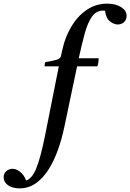

<svg xmlns="http://www.w3.org/2000/svg" viewBox="-188 -776 713 1051"><path d="M345 -413H234L164 -80Q150 -13 128 47.5Q106 108 76 154.5Q46 201 7 228Q-32 255 -81 255Q-120 255 -144 238Q-168 221 -168 195Q-168 173 -153 160.5Q-138 148 -119 148Q-100 148 -78.5 164Q-57 180 -45 212Q-11 201 12 142Q35 83 58 -31L134 -413H56Q56 -428 60 -436Q107 -444 122.5 -449Q138 -454 142 -461Q145 -466 147.5 -478Q150 -490 154 -507Q169 -574 202.5 -630.5Q236 -687 286 -721.5Q336 -756 399 -756Q445 -756 475 -737Q505 -718 505 -689Q505 -669 491.5 -655.5Q478 -642 456 -642Q436 -642 414 -659Q392 -676 387 -717Q384 -718 377 -718Q339 -718 315.5 -685Q292 -652 276 -593.5Q260 -535 243 -457H352Q352 -446 350.5 -434.5Q349 -423 345 -413Z"/></svg>

Font: Castoro
Style: Italic
Weight: 400
Italic angle: -11°
Designer: John Hudson with Paul Hanslow, assisted by Kaja Sojewska.
Foundry: Tiro Typeworks Ltd.
Version: Version 2.04